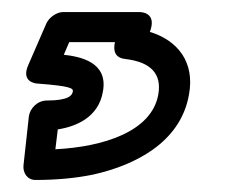

<svg xmlns="http://www.w3.org/2000/svg" viewBox="-20 -48 386 319"><path d="M72 200 76 167C108 162 144 146 151 104C160 55 113 46 86 43L95 22H171C168 35 170 48 188 50C231 55 249 75 243 109C232 171 151 196 72 200ZM101 104C100 110 95 119 58 119C42 119 30 132 28 145L19 227C18 239 25 251 39 251C74 251 106 248 135 242C202 227 280 190 294 109C304 55 275 19 229 5C240 -24 220 -28 211 -28H85C75 -28 62 -20 57 -9L27 60C15 87 37 91 44 91C98 95 102 99 101 104Z"/></svg>

Font: Asimov
Style: XWidOuIt
Weight: 500
Designer: Google
Version: Version 2.000980; 2014